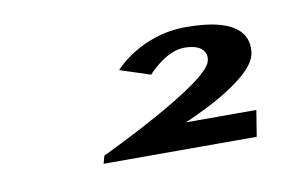

<svg xmlns="http://www.w3.org/2000/svg" viewBox="-35 -634 396 268"><g transform="rotate(-10 162.5 -500.0)"><path d="M233 -556C265 -556 264 -537 262 -532C256 -502 97 -427 97 -427L94 -416H311L317 -453H217C217 -453 318 -494 324 -532C327 -551 322 -584 240 -584C175 -584 138 -541 138 -541L181 -527C181 -527 206 -556 233 -556Z"/></g></svg>

Font: Hussar Milosc
Style: Bold
Weight: 700
Foundry: Cannot Into Space Fonts
Version: Version 1.02